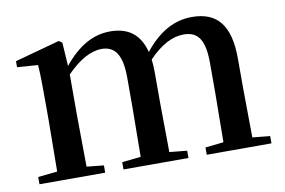

<svg xmlns="http://www.w3.org/2000/svg" viewBox="-63 -648 1120 754"><g transform="rotate(-10 497.0 -271.5)"><path d="M777 0H963V-29L893 -36L891 -232V-351C891 -486 840 -543 741 -543C672 -543 610 -511 551 -437C532 -511 485 -543 415 -543C345 -543 285 -507 229 -438L223 -532L210 -541L31 -492V-468L114 -462C117 -412 117 -369 117 -302V-232L115 -37L38 -29V0H300V-29L232 -36L230 -232V-404C280 -455 327 -481 370 -481C421 -481 450 -446 450 -354V-232L448 -37L373 -29V0H632V-29L562 -36L560 -232V-353C560 -372 559 -390 557 -406C608 -459 654 -481 697 -481C751 -481 780 -450 780 -354V-232L778 -37L705 -29V0Z"/></g></svg>

Font: GenKiMin2 TW SB
Style: Regular
Weight: 600
Version: Version 2.100;PS 2.1;hotconv 16.6.51;makeotf.lib2.5.65220 DE